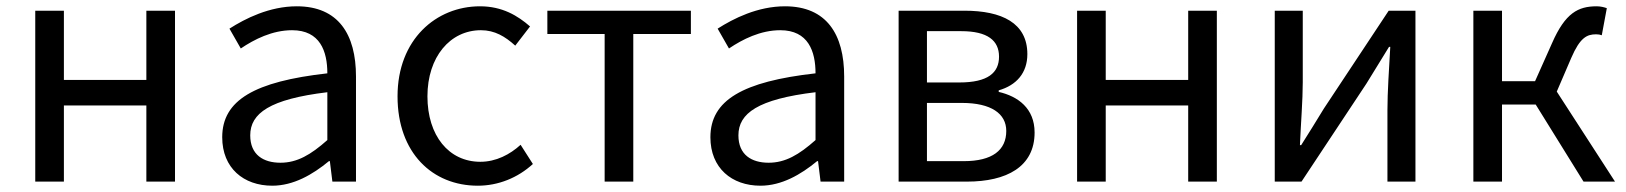

<svg xmlns="http://www.w3.org/2000/svg" viewBox="-20 -577 5165 610"><path d="M92 0H183V-242H445V0H536V-543H445V-323H183V-543H92Z M845 13C912 13 973 -22 1025 -65H1028L1036 0H1111V-334C1111 -468 1055 -557 923 -557C836 -557 759 -518 709 -486L745 -423C788 -452 845 -481 908 -481C997 -481 1020 -414 1020 -344C789 -318 686 -259 686 -141C686 -43 754 13 845 13ZM871 -60C817 -60 775 -85 775 -147C775 -217 837 -262 1020 -284V-132C967 -85 924 -60 871 -60Z M1498 13C1563 13 1625 -12 1673 -56L1634 -117C1600 -86 1556 -63 1506 -63C1406 -63 1338 -146 1338 -271C1338 -396 1410 -481 1508 -481C1552 -481 1585 -461 1617 -432L1664 -493C1625 -527 1576 -557 1505 -557C1366 -557 1243 -452 1243 -271C1243 -91 1354 13 1498 13Z M1901 0H1992V-469H2175V-543H1719V-469H1901Z M2396 13C2463 13 2524 -22 2576 -65H2579L2587 0H2662V-334C2662 -468 2606 -557 2474 -557C2387 -557 2310 -518 2260 -486L2296 -423C2339 -452 2396 -481 2459 -481C2548 -481 2571 -414 2571 -344C2340 -318 2237 -259 2237 -141C2237 -43 2305 13 2396 13ZM2422 -60C2368 -60 2326 -85 2326 -147C2326 -217 2388 -262 2571 -284V-132C2518 -85 2475 -60 2422 -60Z M2835 0H3052C3178 0 3267 -47 3267 -156C3267 -233 3214 -271 3153 -285V-290C3209 -306 3244 -345 3244 -405C3244 -504 3163 -543 3044 -543H2835ZM2925 -315V-478H3034C3118 -478 3154 -448 3154 -397C3154 -346 3119 -315 3028 -315ZM2925 -65V-250H3036C3129 -250 3177 -216 3177 -161C3177 -100 3133 -65 3042 -65Z M3402 0H3493V-242H3755V0H3846V-543H3755V-323H3493V-543H3402Z M4030 0H4115L4321 -311C4341 -344 4372 -394 4393 -428H4397C4393 -357 4388 -284 4388 -227V0H4477V-543H4392L4186 -232C4166 -199 4135 -149 4114 -116H4110C4113 -186 4119 -259 4119 -316V-543H4030Z M4926 -286 4972 -393C5000 -458 5022 -468 5051 -468C5059 -468 5063 -467 5069 -465L5085 -551C5077 -554 5065 -557 5053 -557C4994 -557 4953 -536 4911 -440L4857 -319H4752V-543H4661V0H4752V-245H4859L5011 0H5111Z"/></svg>

Font: Source Han Sans CN Regular
Style: Regular
Weight: 400
Designer: Ryoko NISHIZUKA (kana & ideographs); Paul D. Hunt (Latin, Greek & Cyrillic); Wenlong ZHANG (bopomofo); Sandoll Communica
Foundry: Adobe Systems Incorporated
Version: Version 1.004;PS 1.004;hotconv 1.0.82;makeotf.lib2.5.63406